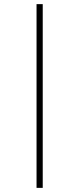

<svg xmlns="http://www.w3.org/2000/svg" viewBox="-20 -817 384 930"><path d="M157 93V-797H187V93Z"/></svg>

Font: Bitter Pro ExtraLight
Style: Regular
Weight: 275
Designer: Sol Matas, and Bitter project Authors
Foundry: Sol Matas
Version: Version 1.010